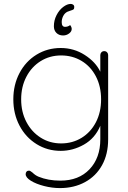

<svg xmlns="http://www.w3.org/2000/svg" viewBox="-20 -760 655 980"><path d="M255 -626Q255 -656 268.5 -682.5Q282 -709 302.5 -724.5Q323 -740 341 -740Q348 -740 353.5 -736Q359 -732 359 -724Q359 -715 355 -712Q351 -709 340.5 -706Q330 -703 324 -700Q310 -693 302.5 -678Q295 -663 295 -647Q295 -623 312 -623Q327 -623 338 -632Q346 -622 346 -612Q346 -599 332.5 -589Q319 -579 302 -579Q281 -579 268 -592Q255 -605 255 -626ZM532 -479V-49Q532 27 501 83Q470 139 414 169.5Q358 200 286 200Q246 200 205 189.5Q164 179 137.5 162.5Q111 146 111 129Q111 121 115.5 116Q120 111 128 111Q134 111 146 121Q160 135 177 142Q226 162 288 162Q382 162 437 104Q492 46 492 -49V-118Q465 -54 408.5 -22Q352 10 290 10Q222 10 166.5 -24.5Q111 -59 79.5 -119Q48 -179 48 -253Q48 -327 79.5 -387Q111 -447 166.5 -481Q222 -515 290 -515Q357 -515 412.5 -479.5Q468 -444 492 -394V-479Q492 -487 497.5 -493Q503 -499 512 -499Q521 -499 526.5 -493Q532 -487 532 -479ZM496 -253Q496 -319 469.5 -370Q443 -421 396.5 -449Q350 -477 292 -477Q234 -477 187.5 -448Q141 -419 114.5 -368Q88 -317 88 -253Q88 -189 114.5 -138Q141 -87 187.5 -57.5Q234 -28 292 -28Q350 -28 396.5 -56.5Q443 -85 469.5 -136Q496 -187 496 -253Z"/></svg>

Font: Quicksand Light
Style: Regular
Weight: 300
Designer: Andrew Paglinawan
Foundry: Andrew Paglinawan
Version: Version 3.000